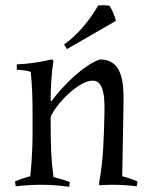

<svg xmlns="http://www.w3.org/2000/svg" viewBox="-20 -715 587 743"><path d="M413 0C445 0 477 2 509 6L512 -13C496 -20 470 -29 453 -33L458 -314C460 -399 452 -485 367 -485C303 -464 219 -379 180 -324L176 -325C176 -375 179 -431 187 -481L180 -485C132 -474 93 -468 45 -466V-445C60 -445 84 -442 99 -437C105 -376 106 -327 106 -274V-190C106 -141 101 -63 97 -33C80 -29 54 -20 38 -13L41 6C75 2 109 0 143 0C178 0 213 3 248 8L250 -11C233 -17 204 -26 187 -30C178 -102 176 -134 176 -263C198 -314 284 -403 339 -403C388 -403 385 -318 384 -269C382 -187 380 -92 364 -12V2C379 1 398 0 413 0ZM428 -634C427 -648 412 -682 403 -693C392 -695 372 -695 360 -694C330 -640 279 -578 228 -543L239 -525Z"/></svg>

Font: Almendra
Style: Regular
Weight: 400
Designer: Ana Sanfelippo
Foundry: Ana Sanfelippo
Version: Version 1.003